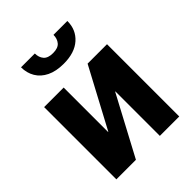

<svg xmlns="http://www.w3.org/2000/svg" viewBox="-213 -876 993 993"><g transform="rotate(-45 283.5 -379.0)"><path d="M284 -615Q228.5 -615 190.8 -633.5Q153 -652 133.8 -684.5Q114.5 -717 114.5 -758.5H215.5Q215.5 -730 231.2 -711.5Q247 -693 284 -693Q320.5 -693 336.2 -711.5Q352 -730 352 -758.5H453.5Q453.5 -694.5 409 -654.8Q364.5 -615 284 -615ZM513.5 0H371.5V-325L370 -325.5L196.5 0H53.5V-528.5H196.5V-204L198 -203.5L371.5 -528.5H513.5Z"/></g></svg>

Font: Roberto Sans
Style: Bold
Weight: 700
Designer: Google (font) & Cristiano Sobral (main changes)
Version: Version 1.000;October 12, 2021;FontCreator 14.0.0.2814 64-bi